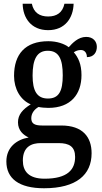

<svg xmlns="http://www.w3.org/2000/svg" viewBox="-20 -767 545 1025"><path d="M237 -606C328 -606 371 -672 373 -747H324C314 -699 282 -679 237 -679C192 -679 160 -699 150 -747H101C102 -672 146 -606 237 -606ZM215 238C388 238 469 166 469 51C469 -35 422 -97 307 -97H204C162 -97 147 -109 147 -136C147 -164 166 -185 186 -196C198 -193 223 -191 238 -191C358 -191 415 -264 415 -366C415 -424 398 -460 374 -488C385 -495 396 -500 412 -500C433 -500 444 -483 444 -462C481 -462 497 -488 497 -517C497 -545 478 -570 440 -570C397 -570 366 -536 347 -515C324 -533 284 -547 238 -547C114 -547 55 -477 55 -362C55 -292 89 -233 144 -210C101 -183 76 -155 76 -114C76 -70 105 -46 133 -33C69 -22 14 19 14 95C14 186 81 238 215 238ZM236 -241C177 -241 154 -282 154 -364C154 -450 177 -496 235 -496C294 -496 315 -452 315 -365C315 -281 295 -241 236 -241ZM218 187C133 187 102 147 102 90C102 15 150 -3 197 -3H293C350 -3 381 16 381 71C381 138 341 187 218 187Z"/></svg>

Font: Noto Serif Devanagari SemiCondensed Medium
Style: Regular
Weight: 500
Width: 4
Designer: Universal Thirst, Indian Type Foundry and the Monotype Design Team
Foundry: Monotype Imaging Inc.
Version: Version 2.004